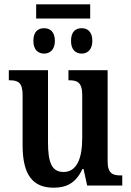

<svg xmlns="http://www.w3.org/2000/svg" viewBox="-20 -862 610 892"><path d="M148 -776H399V-842H148ZM185 -613C211 -613 235 -630 235 -672C235 -716 211 -731 185 -731C158 -731 135 -716 135 -672C135 -630 158 -613 185 -613ZM360 -613C385 -613 409 -630 409 -672C409 -716 385 -731 360 -731C332 -731 310 -716 310 -672C310 -630 332 -613 360 -613ZM229 10C287 10 332 -10 363 -77H368L385 0H548V-47H542C507 -47 480 -53 480 -112V-536H298V-489H301C336 -489 362 -482 362 -421V-221C362 -126 337 -63 275 -63C219 -63 203 -110 203 -202V-536H21V-489H24C65 -489 85 -478 85 -420V-187C85 -50 132 10 229 10Z"/></svg>

Font: Noto Serif Condensed Semi
Style: Regular
Weight: 600
Width: 3
Designer: Monotype Design Team
Foundry: Monotype Imaging Inc.
Version: Version 1.002